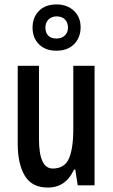

<svg xmlns="http://www.w3.org/2000/svg" viewBox="-20 -837 509 867"><path d="M407 -540V0H331L320 -71H314Q277 10 196 10Q124 10 92 -43.5Q60 -97 60 -188V-540H156V-210Q156 -76 218 -76Q271 -76 291 -120.5Q311 -165 311 -256V-540ZM235 -608Q185 -608 156 -637Q127 -666 127 -712Q127 -759 156 -788Q185 -817 235 -817Q283 -817 313.5 -788.5Q344 -760 344 -714Q344 -667 314.5 -637.5Q285 -608 235 -608ZM236 -663Q258 -663 272.5 -676.5Q287 -690 287 -712Q287 -735 273.5 -749Q260 -763 236 -763Q213 -763 199 -749Q185 -735 185 -712Q185 -690 197.5 -676.5Q210 -663 236 -663Z"/></svg>

Font: Noto Sans Khmer UI ExtraCondensed Medium
Style: Regular
Weight: 500
Width: 2
Designer: Danh Hong and the Monotype Design Team
Foundry: Monotype Imaging Inc.
Version: Version 2.002; ttfautohint (v1.8.4.7-5d5b)